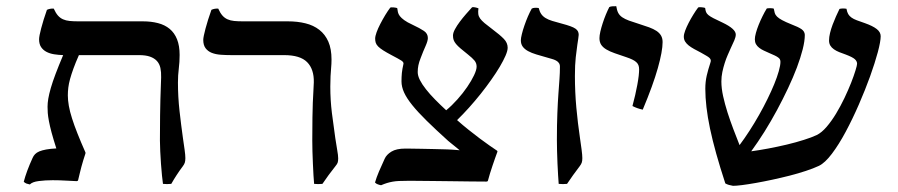

<svg xmlns="http://www.w3.org/2000/svg" viewBox="-20 -583 2894 619"><path d="M428.2 -405.3H234.4Q223.6 -380.9 216.8 -362.1Q210 -343.3 205.8 -328.1Q201.7 -313 200.2 -300.3Q198.7 -287.6 198.7 -275.4Q198.7 -260.3 201.9 -241.9Q205.1 -223.6 212.2 -201.4Q219.2 -179.2 230 -152.1Q240.7 -125 255.4 -91.8Q255.9 -89.8 255.4 -87.9Q251.5 -76.2 248.3 -65.7Q245.1 -55.2 242.4 -45.2Q239.7 -35.2 237.3 -24.9Q234.9 -14.6 231.9 -2.4Q231.4 -0.5 230 0.2Q228.5 1 227.1 1Q213.9 0.5 192.9 -0.7Q171.9 -2 149.9 -2Q126 -2 105 0.7Q84 3.4 76.2 11.7Q70.8 10.7 65.4 8.8Q60.1 6.8 56.6 2.9Q65.4 -30.8 85 -73.7Q87.9 -80.6 93 -85.9Q98.1 -91.3 106.9 -95Q115.7 -98.6 129.2 -101.1Q142.6 -103.5 161.6 -104.5Q151.9 -134.8 146.2 -156Q140.6 -177.2 137.7 -192.6Q134.8 -208 134 -218.8Q133.3 -229.5 133.3 -238.8Q133.3 -250.5 135.7 -265.1Q138.2 -279.8 143.8 -299.3Q149.4 -318.8 159.2 -344.7Q168.9 -370.6 183.6 -405.3Q168.5 -405.8 154.5 -408Q140.6 -410.2 129.9 -415.8Q119.1 -421.4 112.5 -431.2Q106 -440.9 106 -456.5Q106 -460.9 107.7 -470.2Q109.4 -479.5 112.8 -491.9Q116.2 -504.4 120.8 -519.8Q125.5 -535.2 131.3 -551.3Q136.2 -553.7 142.1 -554.7Q147.9 -555.7 153.3 -555.2Q159.7 -541 166.7 -533Q173.8 -524.9 183.1 -520.8Q192.4 -516.6 204.6 -515.4Q216.8 -514.2 233.4 -514.2H440.4Q467.3 -514.2 489.3 -508.5Q511.2 -502.9 526.9 -490Q542.5 -477.1 550.8 -456.3Q559.1 -435.5 559.1 -405.8Q559.1 -383.3 556.4 -361.8Q553.7 -340.3 553.7 -316.9Q553.7 -271 558.8 -225.1Q564 -179.2 569.8 -137.7Q572.8 -117.2 575.2 -100.1Q577.6 -83 577.6 -73.2Q577.6 -64 575.7 -58.3Q573.7 -52.7 569.3 -46.9Q558.6 -32.7 549.6 -18.8Q540.5 -4.9 532.2 9.8Q518.6 11.2 505.4 9.8Q503.9 0.5 502.2 -17.1Q500.5 -34.7 499 -54.9Q497.6 -75.2 496.6 -95.2Q495.6 -115.2 495.6 -129.9Q495.6 -179.7 496.1 -210.4Q496.6 -241.2 497.1 -262.2Q497.6 -283.2 498.3 -298.8Q499 -314.5 499.5 -333.5Q500 -350.6 497.1 -364Q494.1 -377.4 485.8 -386.5Q477.5 -395.5 463.6 -400.4Q449.7 -405.3 428.2 -405.3Z M683.6 -555.2Q689.9 -541 697 -533Q704.1 -524.9 713.4 -520.8Q722.7 -516.6 734.9 -515.4Q747.1 -514.2 763.7 -514.2H908.2Q939 -514.2 964.8 -507.8Q990.7 -501.5 1009.5 -486.8Q1028.3 -472.2 1038.6 -448.7Q1048.8 -425.3 1048.8 -391.1Q1048.8 -377 1047.4 -362.3Q1046.4 -351.1 1045.7 -337.6Q1044.9 -324.2 1044.9 -303.7Q1044.9 -260.7 1050 -219Q1055.2 -177.2 1061 -137.7Q1064 -117.2 1067.1 -99.6Q1070.3 -82 1070.3 -72.3Q1070.3 -63 1068.4 -58.1Q1066.4 -53.2 1061.5 -47.4Q1050.8 -34.2 1039.6 -18.8Q1028.3 -3.4 1019.5 9.8Q1005.9 11.2 992.7 9.8Q991.7 0.5 990.7 -17.1Q989.7 -34.7 988.8 -54.9Q987.8 -75.2 987.3 -95.2Q986.8 -115.2 986.8 -129.9Q986.8 -175.8 987.3 -204.3Q987.8 -232.9 988.5 -252.2Q989.3 -271.5 990.2 -285.6Q991.2 -299.8 991.7 -317.4Q992.7 -359.9 970.2 -382.6Q947.8 -405.3 896 -405.3H725.6Q708 -405.3 691.7 -406.5Q675.3 -407.7 662.8 -412.6Q650.4 -417.5 642.8 -427.5Q635.3 -437.5 635.3 -454.6Q635.3 -459 637.2 -468.5Q639.2 -478 642.6 -491Q646 -503.9 650.9 -519.5Q655.8 -535.2 661.6 -551.3Q666.5 -553.7 672.4 -554.7Q678.2 -555.7 683.6 -555.2Z M1260.7 -556.6Q1261.7 -549.8 1262.9 -543.7Q1264.2 -537.6 1269 -531.2Q1273.9 -524.9 1283.2 -518.1Q1292.5 -511.2 1309.6 -503.4Q1334.5 -491.7 1346.9 -483.2Q1359.4 -474.6 1359.4 -460.4Q1359.4 -451.2 1352.1 -434.8Q1344.7 -418.5 1336.4 -396.5Q1331.1 -383.3 1328.9 -372.6Q1326.7 -361.8 1326.7 -350.6Q1326.7 -338.9 1333.7 -325Q1340.8 -311 1353.3 -295.2Q1365.7 -279.3 1382.6 -262.2Q1399.4 -245.1 1418.5 -227.5Q1437 -242.7 1454.8 -262.7Q1472.7 -282.7 1486.3 -302.7Q1500 -322.8 1508.3 -340.3Q1516.6 -357.9 1516.6 -368.2Q1516.6 -379.4 1509.8 -387.7Q1502.9 -396 1488.8 -407.2Q1474.1 -418.9 1464.8 -426.8Q1455.6 -434.6 1450.2 -441.2Q1444.8 -447.8 1442.6 -453.9Q1440.4 -460 1440.4 -468.3Q1440.4 -477.1 1446.8 -488.8Q1453.1 -500.5 1462.4 -512.9Q1471.7 -525.4 1482.4 -537.6Q1493.2 -549.8 1502 -559.6Q1505.4 -560.5 1511.5 -559.3Q1517.6 -558.1 1522.5 -556.2Q1521 -545.4 1522 -537.8Q1522.9 -530.3 1527.8 -523.4Q1532.7 -516.6 1542.2 -508.5Q1551.8 -500.5 1567.4 -488.8Q1592.3 -470.2 1604.5 -457.5Q1616.7 -444.8 1616.7 -429.2Q1616.7 -419.4 1609.9 -403.6Q1603 -387.7 1591.3 -367.9Q1579.6 -348.1 1563.7 -325.7Q1547.9 -303.2 1529.8 -280.5Q1511.7 -257.8 1492.2 -236.1Q1472.7 -214.4 1453.6 -195.8Q1472.2 -179.2 1491 -164.3Q1509.8 -149.4 1526.6 -136.7Q1543.5 -124 1557.9 -114Q1572.3 -104 1582.5 -97.2Q1584.5 -95.7 1583.5 -93.3Q1580.6 -85.4 1576.4 -73.7Q1572.3 -62 1567.9 -49.1Q1563.5 -36.1 1559.6 -23.4Q1555.7 -10.7 1553.2 -1Q1552.7 1 1551.3 1.7Q1549.8 2.4 1548.3 2.4Q1526.4 2.4 1496.1 2Q1465.8 1.5 1434.1 1.2Q1402.3 1 1372.3 0.5Q1342.3 0 1319.8 0H1291.5Q1277.3 0 1266.4 0.5Q1255.4 1 1245.8 2.7Q1236.3 4.4 1227.5 7.1Q1218.8 9.8 1208.5 14.2Q1203.1 13.2 1197.8 11.2Q1192.4 9.3 1189 5.4Q1193.8 -11.2 1201.9 -30.3Q1210 -49.3 1220.2 -71.3Q1226.1 -84.5 1241.9 -94.2Q1257.8 -104 1287.1 -104Q1291.5 -104 1305.7 -103.8Q1319.8 -103.5 1338.4 -103.3Q1356.9 -103 1377 -102.5Q1397 -102.1 1412.6 -101.6Q1416 -101.6 1422.6 -101.3Q1429.2 -101.1 1436.5 -100.6Q1443.8 -100.1 1450.7 -99.6Q1457.5 -99.1 1461.9 -98.6Q1458.5 -101.6 1453.6 -105.5Q1448.7 -109.4 1443.4 -113.8Q1438 -118.2 1433.1 -122.1Q1428.2 -126 1424.8 -128.9Q1384.3 -165.5 1355.7 -193.6Q1327.1 -221.7 1309.1 -244.1Q1291 -266.6 1282.7 -284.9Q1274.4 -303.2 1274.4 -320.8Q1274.4 -335 1275.6 -347.7Q1276.9 -360.4 1280.8 -377.4Q1281.7 -382.8 1273.7 -387.9Q1265.6 -393.1 1242.2 -405.3Q1225.6 -414.1 1215.3 -420.7Q1205.1 -427.2 1199.2 -433.1Q1193.4 -439 1191.4 -445.1Q1189.5 -451.2 1189.5 -458.5Q1189.5 -466.3 1194.1 -479Q1198.7 -491.7 1206.1 -505.9Q1213.4 -520 1221.9 -534.2Q1230.5 -548.3 1238.3 -558.6Q1239.3 -559.1 1242.4 -559.3Q1245.6 -559.6 1249.3 -559.1Q1252.9 -558.6 1256.1 -558.1Q1259.3 -557.6 1260.7 -556.6Z M1781.2 9.8Q1780.3 0 1779.3 -17.8Q1778.3 -35.6 1777.3 -55.9Q1776.4 -76.2 1775.9 -96.7Q1775.4 -117.2 1775.4 -131.8Q1775.4 -182.1 1776.9 -218Q1778.3 -253.9 1780.3 -280.8Q1782.2 -307.6 1783.7 -328.1Q1785.2 -348.6 1785.2 -368.2Q1785.2 -375.5 1781.7 -380.1Q1778.3 -384.8 1772.5 -387.9Q1766.6 -391.1 1759 -393.1Q1751.5 -395 1743.7 -397.5Q1724.6 -402.8 1709.2 -407.5Q1693.8 -412.1 1682.6 -418.2Q1671.4 -424.3 1665.3 -432.6Q1659.2 -440.9 1659.2 -453.1Q1659.2 -460 1662.4 -472.9Q1665.5 -485.8 1670.7 -500.7Q1675.8 -515.6 1682.1 -530.3Q1688.5 -544.9 1694.3 -555.2Q1698.2 -557.6 1704.8 -557.9Q1711.4 -558.1 1716.8 -557.1Q1719.7 -545.4 1724.9 -537.8Q1730 -530.3 1738.8 -524.9Q1747.6 -519.5 1760.3 -515.6Q1772.9 -511.7 1791.5 -506.8Q1808.1 -502.4 1818.8 -498.5Q1829.6 -494.6 1835.4 -490.5Q1841.3 -486.3 1843.5 -481.4Q1845.7 -476.6 1845.7 -470.7Q1845.7 -466.8 1844.2 -457.8Q1842.8 -448.7 1841.3 -438.5Q1838.9 -421.9 1836.2 -398.2Q1833.5 -374.5 1833.5 -337.9Q1833.5 -286.6 1838.1 -236.1Q1842.8 -185.5 1849.6 -139.6Q1852.5 -119.1 1855 -101.1Q1857.4 -83 1857.4 -73.2Q1857.4 -64 1855.5 -58.6Q1853.5 -53.2 1849.1 -47.4Q1838.4 -33.2 1827.4 -18.1Q1816.4 -2.9 1808.1 9.8Q1794.4 11.2 1781.2 9.8Z M1966.8 -563Q1968.8 -549.8 1973.1 -541.5Q1977.5 -533.2 1986.1 -527.3Q1994.6 -521.5 2007.8 -516.6Q2021 -511.7 2040 -505.9Q2058.6 -500 2072.8 -494.9Q2086.9 -489.7 2096.7 -483.2Q2106.4 -476.6 2111.3 -468Q2116.2 -459.5 2116.2 -447.3Q2116.2 -418 2100.8 -363.3Q2085.4 -308.6 2052.2 -229.5Q2033.7 -233.4 2019 -241.2Q2023.9 -258.8 2027.8 -276.4Q2031.7 -293.9 2034.7 -309.6Q2037.6 -325.2 2039.1 -338.1Q2040.5 -351.1 2040.5 -359.4Q2040.5 -367.2 2038.3 -372.8Q2036.1 -378.4 2031.2 -382.8Q2026.4 -387.2 2018.3 -391.1Q2010.3 -395 1998.5 -398.9Q1978 -405.8 1961.9 -411.4Q1945.8 -417 1934.8 -423.6Q1923.8 -430.2 1918.2 -438.7Q1912.6 -447.3 1912.6 -460Q1912.6 -468.3 1915.5 -481.2Q1918.5 -494.1 1923.1 -508.3Q1927.7 -522.5 1933.3 -536.1Q1939 -549.8 1944.3 -560.1Q1948.2 -562.5 1954.8 -562.7Q1961.4 -563 1966.8 -563Z M2496.1 -383.8Q2496.1 -388.2 2494.4 -391.6Q2492.7 -395 2488.5 -397.9Q2484.4 -400.9 2477.8 -404.1Q2471.2 -407.2 2460.9 -411.6Q2451.2 -416 2442.6 -419.9Q2434.1 -423.8 2427.5 -429Q2420.9 -434.1 2417.2 -440.7Q2413.6 -447.3 2413.6 -456.5Q2413.6 -464.4 2417 -476.8Q2420.4 -489.3 2426 -503.2Q2431.6 -517.1 2438.5 -531Q2445.3 -544.9 2452.1 -555.7Q2455.1 -556.6 2462.9 -556.6Q2466.8 -556.6 2470 -556.2Q2473.1 -555.7 2474.6 -555.2Q2476.1 -546.9 2477.8 -541Q2479.5 -535.2 2485.1 -529.5Q2490.7 -523.9 2501.5 -518.1Q2512.2 -512.2 2531.7 -504.4Q2553.7 -496.1 2564 -489Q2574.2 -481.9 2574.7 -470.7Q2574.7 -451.2 2567.9 -424.1Q2561 -397 2549.1 -365.2Q2537.1 -333.5 2520.5 -298.3Q2503.9 -263.2 2484.9 -227.8Q2465.8 -192.4 2444.6 -158.4Q2423.3 -124.5 2401.9 -95.2Q2426.8 -98.6 2457 -104.2Q2487.3 -109.9 2516.8 -116.9Q2546.4 -124 2571.8 -132.1Q2597.2 -140.1 2612.8 -147.5Q2628.9 -155.3 2645 -174.1Q2661.1 -192.9 2675.5 -216.8Q2689.9 -240.7 2702.4 -266.8Q2714.8 -293 2723.9 -315.9Q2732.9 -338.9 2738 -355.7Q2743.2 -372.6 2743.2 -377.4Q2743.2 -385.7 2735.8 -392.3Q2728.5 -398.9 2706.5 -407.2Q2695.3 -411.1 2685.5 -415Q2675.8 -418.9 2668.5 -424.1Q2661.1 -429.2 2657 -436Q2652.8 -442.9 2652.8 -452.6Q2652.8 -463.4 2656 -476.6Q2659.2 -489.7 2664.3 -503.4Q2669.4 -517.1 2675.3 -530.3Q2681.2 -543.5 2686.5 -554.2Q2688 -554.7 2690.9 -555.2Q2693.8 -555.7 2697.3 -555.7Q2700.7 -555.7 2704.1 -555.4Q2707.5 -555.2 2709 -554.7Q2710.9 -543.9 2714.6 -537.6Q2718.3 -531.2 2725.1 -526.4Q2731.9 -521.5 2742.4 -517.6Q2752.9 -513.7 2768.6 -508.3Q2793.5 -499.5 2806.4 -489.5Q2819.3 -479.5 2819.3 -466.3Q2819.3 -449.7 2810.1 -415Q2800.8 -380.4 2785.2 -336.9Q2769.5 -293.5 2749 -246.3Q2728.5 -199.2 2706.5 -158.2Q2684.6 -117.2 2662.1 -87.4Q2639.6 -57.6 2620.1 -48.3Q2602.5 -40 2578.1 -32Q2553.7 -23.9 2526.1 -16.8Q2498.5 -9.8 2470.2 -3.7Q2441.9 2.4 2417 6.8Q2392.1 11.2 2372.6 13.7Q2353 16.1 2343.3 16.1Q2336.9 15.1 2330.1 13.2Q2323.2 11.2 2318.4 8.3Q2301.3 -43.9 2289.1 -87.6Q2276.9 -131.3 2269 -168.7Q2261.2 -206.1 2257.6 -237.5Q2253.9 -269 2253.9 -296.9Q2253.9 -319.3 2258.5 -339.4Q2263.2 -359.4 2270 -379.9Q2272 -385.3 2271.5 -388.9Q2271 -392.6 2267.6 -396Q2264.2 -399.4 2257.3 -403.3Q2250.5 -407.2 2240.2 -413.1Q2228 -419.4 2217.8 -425Q2207.5 -430.7 2200.2 -436.5Q2192.9 -442.4 2188.7 -449.2Q2184.6 -456.1 2184.6 -464.8Q2184.6 -472.7 2189 -484.4Q2193.4 -496.1 2200.2 -509.3Q2207 -522.5 2215.1 -535.6Q2223.1 -548.8 2231 -559.1Q2231.9 -559.6 2235.1 -559.8Q2238.3 -560.1 2241.9 -559.6Q2245.6 -559.1 2248.8 -558.6Q2252 -558.1 2253.4 -557.1Q2254.4 -549.3 2256.3 -544.2Q2258.3 -539.1 2263.9 -534.4Q2269.5 -529.8 2280.3 -524.2Q2291 -518.6 2310.1 -509.8Q2352.1 -489.7 2352.1 -471.7Q2352.1 -463.9 2347.4 -452.9Q2342.8 -441.9 2335.9 -427.7Q2331.5 -418 2326.2 -405.8Q2320.8 -393.6 2316.4 -379.6Q2312 -365.7 2308.8 -350.8Q2305.7 -335.9 2305.7 -320.3Q2305.7 -298.3 2311.3 -272.9Q2316.9 -247.6 2325.4 -220.7Q2334 -193.8 2344.2 -167Q2354.5 -140.1 2364.3 -115.2Q2380.4 -136.7 2396.5 -161.6Q2412.6 -186.5 2427.2 -212.4Q2441.9 -238.3 2454.3 -263.7Q2466.8 -289.1 2476.1 -311.8Q2485.4 -334.5 2490.7 -353.3Q2496.1 -372.1 2496.1 -383.8Z"/></svg>

Font: Federov2
Style: Regular
Weight: 400
Designer: Olexa M. Volochay | Cyreal.org
Foundry: Olexa M. Volochay | Cyreal.org
Version: Version 1.000